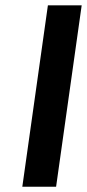

<svg xmlns="http://www.w3.org/2000/svg" viewBox="-20 -708 330 728"><path d="M64.6 0H192.7L289.7 -687.7H161.6Z"/></svg>

Font: Secuela ExtLt
Style: Italic
Weight: 200
Italic angle: -8°
Designer: Fernando Haro
Foundry: deFharo
Version: Version 1.704